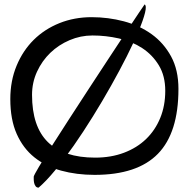

<svg xmlns="http://www.w3.org/2000/svg" viewBox="-20 -820 878 881"><path d="M27.3 -365.2Q27.3 -449.2 56.2 -518.6Q85 -587.9 134.8 -637.2Q184.6 -686.5 252.9 -713.9Q321.3 -741.2 400.4 -741.2Q476.6 -741.2 548.3 -722.2Q620.1 -703.1 675.8 -663.1Q731.4 -623 765.1 -561Q798.8 -499 798.8 -412.1Q798.8 -210.9 704.6 -114.3Q610.4 -17.6 414.1 -17.6Q331.1 -17.6 260.3 -37.1Q189.5 -56.6 137.7 -98.1Q85.9 -139.6 56.6 -205.6Q27.3 -271.5 27.3 -365.2ZM127 -384.8Q127 -239.3 199.7 -168Q272.5 -96.7 417 -96.7Q489.3 -96.7 548.8 -119.1Q608.4 -141.6 650.4 -182.1Q692.4 -222.7 715.3 -278.8Q738.3 -335 738.3 -403.3Q738.3 -471.7 709 -520Q679.7 -568.4 632.8 -599.1Q585.9 -629.9 525.9 -643.6Q465.8 -657.2 404.3 -657.2Q349.6 -657.2 299.3 -635.7Q249 -614.3 210.9 -577.6Q172.9 -541 149.9 -491.2Q127 -441.4 127 -384.8ZM134.8 -9.8Q136.7 -17.6 158.7 -54.7Q180.7 -91.8 215.8 -147Q251 -202.1 295.4 -271Q339.8 -339.8 386.2 -410.6Q432.6 -481.4 477.1 -549.3Q521.5 -617.2 557.6 -671.4Q593.8 -725.6 616.7 -760.3Q639.6 -794.9 643.6 -799.8Q653.3 -793.9 645.5 -761.7Q637.7 -729.5 616.2 -678.2Q594.7 -627 562 -562Q529.3 -497.1 489.7 -426.8Q450.2 -356.4 406.2 -285.6Q362.3 -214.8 318.4 -151.9Q274.4 -88.9 232.9 -38.6Q191.4 11.7 157.2 41Q148.4 41 143.6 34.7Q138.7 28.3 136.7 19.5Q134.8 10.7 134.8 2.4Q134.8 -5.9 134.8 -9.8Z"/></svg>

Font: Architects Daughter-petzku
Style: Regular
Weight: 400
Designer: Kimberly Geswein
Foundry: Kimberly Geswein
Version: Version 1.000 2010 initial release